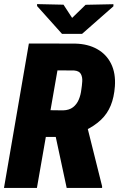

<svg xmlns="http://www.w3.org/2000/svg" viewBox="-23 -925 593 945"><path d="M119.1 -710.9 346.7 -710.4Q409.7 -709 455.3 -683.3Q501 -657.7 523.9 -611.1Q546.9 -564.5 542.5 -500.5Q538.6 -446.3 522 -405.8Q505.4 -365.2 473.9 -335.2Q442.4 -305.2 394.5 -282.2L335.9 -251H142.6L164.6 -383.3L287.6 -381.8Q317.9 -382.8 336.4 -397.2Q355 -411.6 364.7 -434.8Q374.5 -458 377.4 -484.9Q380.4 -502.9 381.8 -524.2Q383.3 -545.4 375 -560.8Q366.7 -576.2 341.3 -578.1L259.8 -578.6L158.7 0H-3.4ZM305.2 0 237.8 -314.5 402.8 -315.4 479.5 -8.3V0ZM289.6 -901.9 332 -836.9 398.4 -901.4 535.2 -904.3V-894L380.9 -758.3H282.2L159.7 -895L159.2 -904.8Z"/></svg>

Font: Roboto Condensed Black
Style: Italic
Weight: 900
Italic angle: -12°
Designer: Christian Robertson
Foundry: Google
Version: Version 3.008; 2023